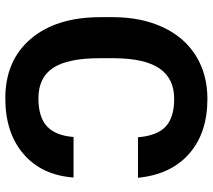

<svg xmlns="http://www.w3.org/2000/svg" viewBox="-58 -703 770 694"><g transform="rotate(90 327.0 -356.0)"><path d="M621.6 -236.8Q613.3 -122.1 536.9 -56.2Q460.4 9.8 335.4 9.8Q198.7 9.8 120.4 -82.3Q42 -174.3 42 -335V-378.4Q42 -481 78.1 -559.1Q114.3 -637.2 181.4 -679Q248.5 -720.7 337.4 -720.7Q460.4 -720.7 535.6 -654.8Q610.8 -588.9 622.6 -469.7H476.1Q470.7 -538.6 437.7 -569.6Q404.8 -600.6 337.4 -600.6Q264.2 -600.6 227.8 -548.1Q191.4 -495.6 190.4 -385.3V-331.5Q190.4 -216.3 225.3 -163.1Q260.3 -109.9 335.4 -109.9Q403.3 -109.9 436.8 -140.9Q470.2 -171.9 475.1 -236.8Z"/></g></svg>

Font: Roboto
Style: Bold
Weight: 700
Designer: Google
Version: Version 2.134; 2016; ttfautohint (v1.6)